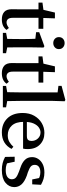

<svg xmlns="http://www.w3.org/2000/svg" viewBox="656 -1373 728 2080"><g transform="rotate(90 1020.0 -333.0)"><path d="M190 11Q139 11 109.5 -14.5Q80 -40 80 -97Q80 -115 80.5 -132.5Q81 -150 81 -177V-386H8V-429L121 -444L80 -412L116 -564H179L174 -420L173 -402V-107Q173 -72 186.5 -56Q200 -40 223 -40Q249 -40 283 -65L304 -40Q268 11 190 11ZM128 -386V-438H292V-386Z M336 0V-35L432 -53H464L556 -35V0ZM400 0Q401 -21 401.5 -55.5Q402 -90 402.5 -127.5Q403 -165 403 -193V-236Q403 -274 402 -299Q401 -324 400 -352L329 -360V-394L481 -450L495 -441L493 -314V-193Q493 -165 493 -127.5Q493 -90 493.5 -55.5Q494 -21 495 0ZM447 -546Q419 -546 400.5 -563Q382 -580 382 -607Q382 -635 400.5 -652Q419 -669 447 -669Q474 -669 493 -652Q512 -635 512 -607Q512 -580 493 -563Q474 -546 447 -546Z M773 11Q722 11 692.5 -14.5Q663 -40 663 -97Q663 -115 663.5 -132.5Q664 -150 664 -177V-386H591V-429L704 -444L663 -412L699 -564H762L757 -420L756 -402V-107Q756 -72 769.5 -56Q783 -40 806 -40Q832 -40 866 -65L887 -40Q851 11 773 11ZM711 -386V-438H875V-386Z M911 0V-35L1011 -53H1041L1143 -35V0ZM978 0Q981 -96 981 -193V-593L910 -602V-636L1063 -677L1077 -669L1073 -539V-193Q1073 -96 1076 0Z M1414 11Q1320 11 1262 -48.5Q1204 -108 1204 -215Q1204 -287 1234 -339.5Q1264 -392 1313 -421Q1362 -450 1420 -450Q1496 -450 1545.5 -402Q1595 -354 1595 -270Q1595 -255 1594 -241.5Q1593 -228 1590 -219H1245V-260H1452Q1485 -260 1496 -274Q1507 -288 1507 -310Q1507 -351 1480.5 -379.5Q1454 -408 1415 -408Q1388 -408 1361.5 -390Q1335 -372 1317.5 -333Q1300 -294 1300 -228Q1300 -141 1340.5 -97Q1381 -53 1445 -53Q1487 -53 1516.5 -70Q1546 -87 1570 -114L1593 -94Q1568 -44 1523 -16.5Q1478 11 1414 11Z M1821 11Q1781 11 1747.5 2.5Q1714 -6 1680 -24L1678 -128H1732L1756 -15L1709 -35V-69Q1734 -50 1761.5 -40.5Q1789 -31 1822 -31Q1872 -31 1897 -49Q1922 -67 1922 -97Q1922 -126 1902 -142.5Q1882 -159 1838 -175L1794 -191Q1743 -208 1712.5 -238Q1682 -268 1682 -317Q1682 -352 1701.5 -382.5Q1721 -413 1758 -431.5Q1795 -450 1849 -450Q1887 -450 1918.5 -440.5Q1950 -431 1982 -413L1977 -318H1924L1904 -416L1941 -399V-373Q1898 -406 1847 -406Q1808 -406 1787 -390Q1766 -374 1766 -346Q1766 -318 1784 -302.5Q1802 -287 1849 -270L1881 -260Q1949 -235 1978 -201.5Q2007 -168 2007 -124Q2007 -67 1959.5 -28Q1912 11 1821 11Z"/></g></svg>

Font: Lisu Bosa Medium
Style: Regular
Weight: 500
Designer: David Morse, Annie Olsen, Victor Gaultney, Frank Grießhammer (Latin)
Foundry: SIL International
Version: Version 2.000